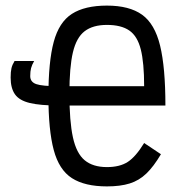

<svg xmlns="http://www.w3.org/2000/svg" viewBox="-20 -652 640 686"><path d="M362 14Q283 14 237 -15.5Q191 -45 172 -116Q153 -187 153 -309Q153 -432 172 -502.5Q191 -573 237 -602.5Q283 -632 362 -632Q442 -632 487.5 -599.5Q533 -567 552 -489Q571 -411 571 -275H189Q124 -275 86.5 -284Q49 -293 33.5 -315Q18 -337 18 -375Q18 -396 21 -408.5Q24 -421 32 -434H102Q94 -420 91 -408.5Q88 -397 88 -380Q88 -359 109.5 -351.5Q131 -344 189 -344H495Q495 -428 483 -475.5Q471 -523 442 -543Q413 -563 362 -563Q312 -563 282.5 -540.5Q253 -518 240.5 -465Q228 -412 228 -318Q228 -219 240.5 -161.5Q253 -104 282.5 -79.5Q312 -55 362 -55Q408 -55 436.5 -73.5Q465 -92 495 -141L555 -101Q529 -57 503 -32Q477 -7 443.5 3.5Q410 14 362 14Z"/></svg>

Font: Victor Mono
Style: Regular
Weight: 400
Monospace: yes
Designer: Rune Bjørnerås
Version: Version 1.561;gftools[0.9.30]